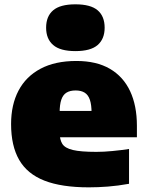

<svg xmlns="http://www.w3.org/2000/svg" viewBox="-20 -834 662 866"><path d="M380.5 11Q258 11 180.5 -19.2Q103 -49.5 66.5 -112.8Q30 -176 30 -274.5Q30 -361.5 63.5 -425.2Q97 -489 162.8 -524Q228.5 -559 324.5 -559Q415 -559 475.5 -523.8Q536 -488.5 566.8 -423Q597.5 -357.5 597.5 -267V-215H142V-333.5H425L393 -324.5Q393 -361 385.5 -383.5Q378 -406 362 -416Q346 -426 321 -426Q296 -426 280 -416.2Q264 -406.5 256.5 -384.2Q249 -362 249 -325.5V-237.5Q249 -204.5 261 -185.2Q273 -166 308.5 -157.5Q344 -149 414.5 -149Q448 -149 487 -152.8Q526 -156.5 562 -162V-5Q512 4 467.2 7.5Q422.5 11 380.5 11ZM320 -603.5Q251.5 -603.5 219.8 -631Q188 -658.5 188 -709Q188 -760.5 219.8 -787.5Q251.5 -814.5 320 -814.5Q389 -814.5 420.5 -787.5Q452 -760.5 452 -709Q452 -658.5 420.5 -631Q389 -603.5 320 -603.5Z"/></svg>

Font: Encode Sans SemiExpanded Black
Style: Regular
Weight: 900
Width: 6
Designer: Multiple Designers
Foundry: Impallari Type
Version: Version 3.002